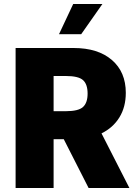

<svg xmlns="http://www.w3.org/2000/svg" viewBox="-20 -940 688 960"><path d="M58 -700H348Q470 -700 539.5 -640Q609 -580 609 -476Q609 -405 577 -353Q545 -301 486.5 -272.5Q428 -244 348 -244H100V-384H309Q372 -384 395 -405Q418 -426 418 -472Q418 -519 395 -539.5Q372 -560 309 -560H248V0H58ZM280 -281 457 -333 627 0H423ZM346 -920H492L386 -769H275Z"/></svg>

Font: Moderustic ExtraBold
Style: Regular
Weight: 800
Designer: Tural Alisoy
Foundry: TAFT Foundry
Version: Version 2.120